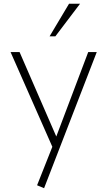

<svg xmlns="http://www.w3.org/2000/svg" viewBox="-20 -805 562 1021"><path d="M214.4 195.8 177.2 180.2 258.3 -24.4 36.1 -528.3H84L279.3 -79.1L449.2 -528.3H494.6ZM243.7 -611.8 347.2 -785.2H405.8L274.4 -611.8Z"/></svg>

Font: Comme Thin
Style: Regular
Weight: 250
Version: Version 1.000;gftools[0.9.27]